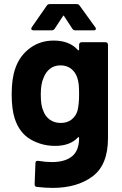

<svg xmlns="http://www.w3.org/2000/svg" viewBox="-20 -720 595 937"><path d="M378 -514H495Q500 -514 503.5 -510.5Q507 -507 507 -502V-46Q507 85 431.5 141Q356 197 237 197Q202 197 159 192Q149 191 149 179L153 76Q153 63 167 65Q203 71 233 71Q297 71 331.5 43Q366 15 366 -47Q366 -50 364 -50.5Q362 -51 360 -49Q322 -8 249 -8Q184 -8 129.5 -39.5Q75 -71 52 -141Q37 -187 37 -260Q37 -338 55 -387Q76 -448 126 -485Q176 -522 242 -522Q319 -522 360 -476Q362 -474 364 -474.5Q366 -475 366 -478V-502Q366 -507 369.5 -510.5Q373 -514 378 -514ZM366 -261Q366 -292 364 -309Q362 -326 357 -341Q348 -368 327 -384.5Q306 -401 275 -401Q245 -401 224 -384.5Q203 -368 193 -341Q179 -311 179 -260Q179 -204 191 -180Q200 -153 222.5 -136.5Q245 -120 276 -120Q308 -120 329 -136.5Q350 -153 358 -179Q366 -209 366 -261ZM135 -587 208 -692Q213 -700 222 -700H355Q364 -700 369 -692L445 -587Q448 -583 448 -580Q448 -572 437 -572H347Q338 -572 333 -580L293 -641Q290 -647 287 -641L247 -580Q242 -572 233 -572H143Q136 -572 133.5 -576.5Q131 -581 135 -587Z"/></svg>

Font: Amber EN
Style: Bold
Weight: 700
Designer: Jeremy Tribby
Foundry: Tribby Type
Version: Version 1.408 November 24, 2021